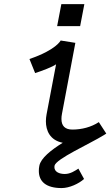

<svg xmlns="http://www.w3.org/2000/svg" viewBox="-20 -707 558 958"><path d="M286.1 -686.5 265.1 -576.7H379.9L400.9 -686.5ZM356 -493.2 282.7 -504.9C282.7 -504.9 260.7 -458 127 -412.6L155.3 -342.3C191.4 -354 242.7 -373.5 259.8 -386.2L212.4 -136.7C210.4 -125.5 209 -114.3 209 -102.1C209 -56.2 228.5 -7.3 293 5.4C234.9 41.5 183.6 82 176.3 120.1C174.3 129.4 173.8 137.7 173.8 146C173.8 197.8 208.5 231.4 287.6 231.4C326.2 231.4 373.5 209.5 399.4 186L371.1 134.3C354.5 145 331.5 161.1 303.2 161.1C274.9 161.1 251.5 149.9 251.5 127.4C251.5 125 251.5 122.6 252 120.1C258.3 85.9 428.2 10.7 498 -32.7C502.4 -35.2 506.3 -37.6 510.3 -40.5L473.1 -97.7C434.6 -72.3 386.7 -60.5 341.3 -60.5C304.7 -60.5 286.6 -78.6 286.6 -113.3C286.6 -121.1 287.1 -129.4 289.1 -138.7Z"/></svg>

Font: Fantasque Sans Mono
Style: RegItalic
Weight: 400
Italic angle: -11°
Monospace: yes
Designer: Jany Belluz
Version: Version 1.6.3